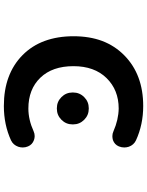

<svg xmlns="http://www.w3.org/2000/svg" viewBox="102 -908 795 1040"><g transform="rotate(-90 500.0 -387.5)"><path d="M446.3 -9.8Q345.7 -9.8 260.7 -48.8Q235.4 -60.5 225.6 -87.9Q221.7 -100.6 221.7 -112.3Q221.7 -127 227.5 -141.6Q237.3 -165 261.7 -173.8Q272.5 -176.8 283.2 -176.8Q296.9 -176.8 309.6 -170.9Q372.1 -143.6 432.6 -142.6Q533.2 -142.6 597.7 -208.5Q662.1 -274.4 662.1 -387.7Q662.1 -502 599.6 -566.9Q537.1 -631.8 432.6 -631.8Q372.1 -631.8 309.6 -603.5Q296.9 -597.7 283.2 -597.7Q272.5 -597.7 261.7 -601.6Q237.3 -610.4 227.5 -633.8Q221.7 -647.5 221.7 -662.1Q221.7 -674.8 225.6 -686.5Q235.4 -713.9 259.8 -725.6Q344.7 -764.6 446.3 -764.6Q533.2 -764.6 601.6 -739.3Q670.9 -713.9 722.2 -663.1Q773.4 -612.3 798.8 -543Q824.2 -473.6 824.2 -387.2Q824.2 -300.8 798.8 -232.4Q772.5 -163.1 720.2 -111.8Q668 -60.5 599.6 -35.2Q531.2 -9.8 446.3 -9.8ZM431.6 -304.7Q396.5 -304.7 371.6 -329.6Q346.7 -354.5 346.7 -389.6V-392.6Q346.7 -427.7 371.6 -452.6Q396.5 -477.5 431.6 -477.5H434.6Q469.7 -477.5 494.6 -452.6Q519.5 -427.7 519.5 -392.6V-389.6Q519.5 -354.5 494.6 -329.6Q469.7 -304.7 434.6 -304.7Z"/></g></svg>

Font: Rounded-X Mgen+ 1m bold
Style: Bold
Weight: 700
Designer: [Source Han Sans]
Ryoko NISHIZUKA  (kana & ideographs); Paul D. Hunt (Latin, Greek & Cyrillic); Wenlong ZHANG  (bopomofo
Version: Version 1.059.20150602